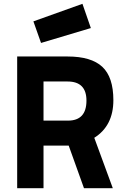

<svg xmlns="http://www.w3.org/2000/svg" viewBox="-20 -986 652 1006"><path d="M420 0 340 -223H208V0H70V-690H334Q458 -690 516 -636Q574 -582 574 -461Q574 -327 474 -264L571 0ZM433 -459Q433 -559 334 -559H208V-354H336Q433 -354 433 -459ZM155 -874 412 -966 456 -839 195 -761Z"/></svg>

Font: TitilliumText22L Xb
Style: Bold
Weight: 400
Designer: Campivisivi
Foundry: Campivisivi
Version: 1.000